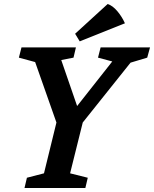

<svg xmlns="http://www.w3.org/2000/svg" viewBox="-20 -936 767 956"><path d="M74 -649 87 -700H358L346 -649L285 -637L364 -408L539 -630L468 -649L481 -700H727L713 -649L630 -624L392 -326L329 -73L417 -51L405 0H102L114 -51L199 -73L261 -326L155 -627ZM354 -768 516 -916Q541 -908 564.5 -880Q588 -852 602 -820L377 -730Z"/></svg>

Font: Volkhov
Style: Bold Italic
Weight: 700
Designer: Cyreal (www.cyreal.org)
Foundry: Cyreal (www.cyreal.org)
Version: Version 1.001